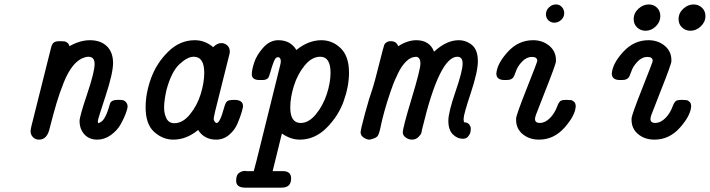

<svg xmlns="http://www.w3.org/2000/svg" viewBox="-20 -631 3228 873"><path d="M119.1 -34.2Q119.1 -42 123 -58.1L211.9 -413.1Q216.8 -433.1 225.8 -438.5Q234.9 -443.8 252 -443.8H252.9Q267.1 -443.8 272.9 -442.9Q278.8 -441.9 285.9 -437Q293 -432.1 295.9 -420.9Q342.8 -447.8 388.2 -448.2Q438 -448.2 466.1 -420.7Q494.1 -393.1 494.1 -344.2Q494.1 -298.3 459.5 -193.1Q424.8 -87.9 424.8 -81.1Q424.8 -74.2 425.8 -70.8Q442.9 -74.7 453.9 -92.3Q464.8 -109.9 472.4 -134.5Q480 -159.2 481 -162.1Q488.8 -177.2 514.2 -176.8H528.8Q543 -176.8 551.5 -168Q560.1 -159.2 560.1 -147Q560.1 -137.2 551.5 -114Q543 -90.8 527.6 -64Q512.2 -37.1 483.6 -16.6Q455.1 3.9 421.9 3.9Q385.7 3.9 363.8 -20Q341.8 -43.9 341.8 -81.1Q341.8 -101.1 376 -202.6Q410.2 -304.2 410.2 -339.8Q410.2 -373 381.8 -373Q374 -373 365.2 -370.1Q337.4 -362.3 313.2 -333.3Q289.1 -304.2 269.5 -255.1Q250 -206.1 236.6 -160.6Q223.1 -115.2 206.1 -48.8Q194.8 4.4 157.2 3.9Q140.1 3.9 129.6 -7.6Q119.1 -19 119.1 -34.2Z M642.1 -143.1Q642.1 -207 667 -275.6Q691.9 -344.2 744.9 -396.2Q797.9 -448.2 865.7 -448.2Q911.6 -448.2 948.7 -417H949.7Q967.8 -435.1 985.8 -435.1Q1002 -435.1 1013.4 -424.6Q1024.9 -414.1 1024.9 -397Q1024.9 -388.2 1021 -376L958 -124Q952.1 -98.1 951.7 -91.8Q951.7 -85 954.8 -80.1Q958 -75.2 960.4 -73.5Q962.9 -71.8 964.8 -71.8Q980 -71.8 998 -138.2Q1004.9 -164.1 1012.5 -170.4Q1020 -176.8 1043.9 -176.8H1045.9Q1085 -176.8 1085 -147.9Q1085 -142.1 1078.9 -121.1Q1072.8 -100.1 1060.3 -70.1Q1047.9 -40 1022 -18.1Q996.1 3.9 962.9 3.9Q908.7 3.9 880.9 -40Q827.6 3.9 768.1 3.9Q720.2 3.9 681.2 -31Q642.1 -65.9 642.1 -143.1ZM726.1 -142.1Q726.1 -113.3 737.1 -92Q748 -70.8 772.9 -70.8Q811 -70.8 844 -111.3Q877 -151.9 892.8 -203.9Q908.7 -255.9 908.7 -299.8Q908.7 -373 860.8 -373Q832 -373 795.4 -338.6Q758.8 -304.2 736.8 -221.2Q726.1 -172.9 726.1 -142.1Z M1053.7 190.9Q1053.7 164.1 1067.1 155Q1080.6 146 1094.7 146L1098.6 147H1133.8Q1135.7 138.2 1140.4 122.1Q1145 106 1147 97.2L1252.9 -330.1Q1256.8 -344.2 1256.8 -352.1Q1256.8 -371.1 1242.7 -371.1Q1232.9 -371.1 1224.9 -350.6Q1216.8 -330.1 1210.2 -306.2Q1203.6 -282.2 1199.7 -276.9Q1190.9 -267.1 1173.8 -267.1H1160.6Q1124.5 -267.1 1125 -293.9Q1125 -314 1136 -347.4Q1147 -380.9 1177 -414.6Q1207 -448.2 1245.6 -448.2Q1300.8 -448.2 1327.6 -403.8Q1381.8 -447.8 1440.9 -448.2Q1491.7 -448.2 1529.3 -411.6Q1566.9 -375 1566.9 -300.8Q1566.9 -239.7 1543 -171.9Q1519 -104 1465.3 -50Q1411.6 3.9 1342.8 3.9Q1301.8 3.9 1261.7 -23.9L1219.7 147H1265.6Q1303.7 147 1303.7 180.2Q1303.7 222.2 1260.7 222.2H1093.8Q1053.7 221.7 1053.7 190.9ZM1299.8 -142.1Q1299.8 -72.3 1346.7 -71.8Q1383.8 -71.8 1416.3 -111.3Q1448.7 -150.9 1465.8 -202.9Q1482.9 -254.9 1482.9 -299.8Q1482.9 -373 1436 -373Q1397.9 -373 1365.5 -333.5Q1333 -293.9 1316.4 -241Q1299.8 -188 1299.8 -142.1Z M1619.6 -29.8Q1619.6 -41 1639.2 -113.5Q1658.7 -186 1674.8 -231Q1681.6 -251 1703.1 -336.4Q1724.6 -421.9 1727.5 -428.2Q1737.3 -444.3 1756.8 -443.8Q1782.7 -443.8 1790.5 -420.9Q1832.5 -447.8 1872.6 -448.2Q1933.6 -448.2 1953.6 -396Q2009.8 -447.8 2064.9 -448.2Q2100.1 -448.2 2126.5 -426Q2152.8 -403.8 2152.8 -352.1Q2152.8 -305.2 2120.4 -207.5Q2087.9 -109.9 2087.9 -90.8Q2087.9 -85 2089.8 -75.2Q2106.9 -74.2 2113.8 -64.7Q2120.6 -55.2 2120.6 -46.9Q2120.6 -38.1 2118.7 -29.1Q2116.7 -20 2108.2 -10Q2099.6 0 2084.5 0Q2059.6 0 2039.1 -20Q2018.6 -40 2018.6 -82Q2018.6 -120.1 2051 -214.1Q2083.5 -308.1 2083.5 -341.8Q2083.5 -372.6 2059.6 -373Q1978.5 -373 1900.9 -49.8Q1898.9 -41 1897.9 -38.1Q1897.9 -33.2 1895.8 -26.1Q1893.6 -19 1882.1 -7.6Q1870.6 3.9 1852.5 3.9Q1838.4 3.9 1825 -5.6Q1811.5 -15.1 1811.5 -28.8Q1811.5 -50.8 1851.6 -182.9Q1891.6 -314.9 1891.6 -341.8Q1891.6 -372.6 1869.6 -373L1868.7 -372.1Q1847.7 -372.1 1826.7 -351.6Q1805.7 -331.1 1789.8 -297.6Q1773.9 -264.2 1767.8 -248Q1761.7 -231.9 1755.9 -214.8Q1739.7 -168 1728.3 -126.5Q1716.8 -85 1713.1 -65.9Q1709.5 -46.9 1705.1 -31.5Q1700.7 -16.1 1695.3 -10.5Q1689.9 -4.9 1678.7 -1Q1663.6 3.9 1660.6 3.9Q1647.5 3.9 1633.5 -5.4Q1619.6 -14.6 1619.6 -29.8Z M2236.8 -296.9Q2240.7 -342.8 2289.1 -395.5Q2337.4 -448.2 2403.8 -448.2Q2446.8 -448.2 2477.3 -423.1Q2507.8 -397.9 2507.8 -357.9V-352.1Q2507.8 -339.8 2458.5 -215.8Q2433.6 -151.9 2416.5 -107.9Q2412.6 -95.7 2412.6 -89.8Q2412.6 -71.8 2435.5 -71.8Q2459.5 -72.8 2481 -94.5Q2502.4 -116.2 2513.7 -147.9Q2521.5 -168.9 2531.7 -173.8Q2539.6 -176.8 2551.8 -176.8H2556.6Q2568.8 -176.8 2576.2 -175.8Q2583.5 -174.8 2590.6 -168Q2597.7 -161.1 2597.7 -147.9Q2595.7 -106 2547.1 -51Q2498.5 3.9 2430.7 3.9Q2386.7 3.9 2356.7 -21Q2326.7 -45.9 2326.7 -85.9V-91.8Q2326.7 -106.9 2374.8 -228Q2422.9 -349.1 2422.9 -354Q2422.9 -372.1 2399.4 -372.1Q2373.5 -372.1 2353 -350.1Q2332.5 -328.1 2325.7 -306.2L2317.4 -285.2Q2309.6 -267.1 2283.7 -267.1H2274.4Q2236.8 -267.1 2236.8 -296.9ZM2462.4 -565.9Q2462.4 -585 2476.6 -597.9Q2490.7 -610.8 2507.6 -610.8Q2524.4 -610.8 2534.9 -598.9Q2545.4 -586.9 2545.4 -571.8Q2545.4 -552.7 2531.5 -540.3Q2517.6 -527.8 2500.5 -527.8Q2485.4 -527.8 2473.9 -538.3Q2462.4 -548.8 2462.4 -565.9Z M2761.7 -296.9Q2765.6 -342.8 2814 -395.5Q2862.3 -448.2 2928.7 -448.2Q2971.7 -448.2 3002.2 -423.1Q3032.7 -397.9 3032.7 -357.9V-352.1Q3032.7 -339.8 2983.4 -215.8Q2958.5 -151.9 2941.4 -107.9Q2937.5 -95.7 2937.5 -89.8Q2937.5 -71.8 2960.4 -71.8Q2984.4 -72.8 3005.9 -94.5Q3027.3 -116.2 3038.6 -147.9Q3046.4 -168.9 3056.6 -173.8Q3064.5 -176.8 3076.7 -176.8H3081.5Q3093.8 -176.8 3101.1 -175.8Q3108.4 -174.8 3115.5 -168Q3122.6 -161.1 3122.6 -147.9Q3120.6 -106 3072 -51Q3023.4 3.9 2955.6 3.9Q2911.6 3.9 2881.6 -21Q2851.6 -45.9 2851.6 -85.9V-91.8Q2851.6 -106.9 2899.7 -228Q2947.8 -349.1 2947.8 -354Q2947.8 -372.1 2924.3 -372.1Q2898.4 -372.1 2877.9 -350.1Q2857.4 -328.1 2850.6 -306.2L2842.3 -285.2Q2834.5 -267.1 2808.6 -267.1H2799.3Q2761.7 -267.1 2761.7 -296.9ZM2861.3 -543.9Q2861.3 -571.8 2882.8 -591.3Q2904.3 -610.8 2929.7 -610.8Q2952.6 -610.8 2967.5 -595.9Q2982.4 -581.1 2982.4 -558.1Q2982.4 -531.2 2961.9 -511.2Q2941.4 -491.2 2915.5 -491.2Q2892.6 -491.2 2877 -506.1Q2861.3 -521 2861.3 -543.9ZM3065.4 -543.9Q3065.4 -571.8 3086.9 -591.3Q3108.4 -610.8 3133.3 -610.8Q3156.2 -610.8 3171.9 -595.9Q3187.5 -581.1 3187.5 -558.1Q3187.5 -531.2 3166.5 -511.2Q3145.5 -491.2 3119.6 -491.2Q3096.7 -491.2 3081.1 -506.1Q3065.4 -521 3065.4 -543.9Z"/></svg>

Font: CMU Typewriter Text
Style: BoldItalic
Weight: 700
Italic angle: -14.04°
Version: Version 0.7.0